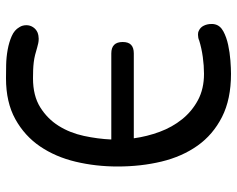

<svg xmlns="http://www.w3.org/2000/svg" viewBox="-95 -685 790 640"><g transform="rotate(90 300.0 -365.0)"><path d="M535 -362Q535 -289 519 -222Q503 -155 468 -103.5Q433 -52 377 -21Q321 10 241 10Q222 10 196.5 9.5Q171 9 146 4.5Q121 0 100.5 -9Q80 -18 71 -34Q67 -40 65.5 -46Q64 -52 64 -58Q64 -70 70.5 -80Q77 -90 88 -95Q93 -97 98.5 -98Q104 -99 109 -99Q117 -99 124 -97.5Q131 -96 138 -94Q151 -90 163 -87Q175 -84 187.5 -82.5Q200 -81 213 -80.5Q226 -80 241 -80Q299 -80 337.5 -104Q376 -128 399.5 -165.5Q423 -203 433 -249.5Q443 -296 445 -341H158Q139 -341 129.5 -350.5Q120 -360 120 -379Q120 -398 129.5 -407Q139 -416 158 -416H441Q435 -460 419.5 -502Q404 -544 377.5 -577Q351 -610 313.5 -630Q276 -650 226 -650Q199 -650 170 -646Q141 -642 115 -634Q111 -632 106 -631Q101 -630 96 -630Q92 -630 89 -630.5Q86 -631 82 -633Q71 -638 65.5 -649.5Q60 -661 60 -674V-680Q60 -683 61 -686Q65 -704 84.5 -714.5Q104 -725 129.5 -730.5Q155 -736 181.5 -738Q208 -740 226 -740Q311 -740 370 -710Q429 -680 465.5 -628.5Q502 -577 518.5 -508.5Q535 -440 535 -362Z"/></g></svg>

Font: Maple Mono NL
Style: Regular
Weight: 400
Monospace: yes
Designer: subframe7536
Version: Version 7.000